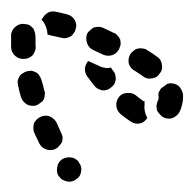

<svg xmlns="http://www.w3.org/2000/svg" viewBox="-32 -306 357 354"><g transform="rotate(90 147.0 -128.5)"><path d="M73 22Q79 15 78 5Q78 1 76 -3Q74 -7 71 -10Q67 -13 63 -14Q59 -16 54 -15Q47 -15 42 -15Q40 -15 39 -15Q35 -15 30 -14Q26 -13 22 -11Q19 -8 16 -4Q14 0 14 4Q12 13 18 21Q23 28 32 30Q37 30 42 30Q49 30 58 30Q67 29 73 22ZM164 -16Q162 -21 159 -24Q157 -28 153 -30Q149 -32 144 -32Q140 -33 136 -31Q126 -29 117 -26Q113 -25 109 -22Q105 -20 103 -16Q101 -12 100 -8Q100 -3 101 1Q102 5 105 9Q107 13 111 15Q115 17 119 18Q124 18 128 17Q138 15 148 12Q157 9 162 1Q166 -7 164 -16ZM244 -52Q242 -56 238 -59Q235 -62 231 -64Q226 -65 222 -65Q218 -64 214 -62Q205 -58 196 -54Q188 -50 184 -41Q181 -33 185 -24Q187 -20 190 -17Q193 -14 197 -12Q202 -11 206 -11Q211 -11 215 -13Q224 -17 234 -22Q242 -26 245 -35Q248 -44 244 -52ZM-9 -52Q-7 -62 -4 -73Q-2 -82 6 -87Q14 -92 23 -89Q28 -88 31 -85Q35 -83 37 -79Q39 -75 40 -70Q40 -66 39 -62Q37 -52 35 -44Q35 -42 34 -41Q34 -39 33 -37Q29 -37 25 -36Q16 -34 9 -29Q8 -28 6 -26Q3 -28 0 -30Q-3 -32 -5 -35Q-8 -38 -9 -43Q-10 -47 -9 -52ZM304 -73Q305 -78 304 -82Q303 -86 300 -90Q295 -98 286 -99Q277 -101 269 -95Q265 -93 263 -89Q260 -85 260 -81Q259 -76 260 -72Q261 -68 263 -64Q269 -56 278 -55Q287 -53 295 -58V-59Q299 -61 301 -65Q303 -69 304 -73ZM116 -163Q121 -162 125 -160Q128 -158 131 -154Q137 -147 136 -138Q134 -128 127 -123Q119 -117 110 -110Q104 -106 96 -106Q88 -107 82 -112Q82 -112 82 -112Q86 -121 90 -130Q94 -137 95 -146Q95 -150 94 -154Q97 -156 100 -158Q103 -161 107 -162Q112 -163 116 -163ZM20 -123Q22 -119 25 -116Q28 -112 32 -110Q40 -107 49 -110Q58 -113 62 -122Q66 -130 70 -139Q74 -148 71 -157Q68 -165 60 -169Q56 -171 51 -172Q47 -172 42 -171Q38 -169 35 -166Q31 -163 30 -159Q25 -149 21 -140Q19 -136 19 -132Q19 -127 20 -123ZM187 -221Q184 -220 180 -218Q171 -215 162 -216Q159 -216 157 -216Q157 -216 156 -216Q156 -215 156 -214Q152 -208 146 -201Q140 -194 141 -184Q141 -175 148 -169Q156 -163 165 -164Q174 -165 180 -172Q188 -182 194 -191Q199 -199 197 -208Q195 -216 187 -221ZM59 -204Q60 -199 63 -196Q66 -192 69 -190Q77 -185 87 -187Q96 -190 100 -198Q105 -206 110 -213Q116 -220 114 -230Q113 -239 105 -244Q98 -250 89 -248Q79 -247 74 -239Q68 -231 62 -221Q59 -217 59 -213Q58 -208 59 -204ZM128 -279Q131 -282 135 -284Q139 -286 144 -287Q147 -287 150 -287Q156 -287 163 -285Q169 -284 175 -281Q183 -277 187 -268Q190 -259 186 -251Q184 -247 180 -244Q177 -241 173 -239Q168 -238 164 -238Q160 -239 156 -240Q153 -242 150 -242Q149 -242 148 -242Q144 -241 140 -242Q136 -244 133 -246Q131 -248 130 -250Q127 -254 124 -258Q124 -259 124 -260Q123 -261 123 -262Q123 -267 124 -271Q125 -275 128 -279Z"/></g></svg>

Font: FRB American Cursive Guidelines Dashed Extrabold
Style: Bold Italic
Weight: 800
Italic angle: -25°
Version: Version 2.0;Modular Font Editor K font №1